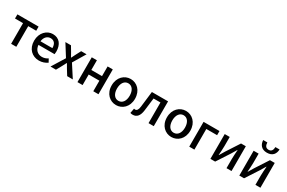

<svg xmlns="http://www.w3.org/2000/svg" viewBox="154 -2247 5512 3687"><g transform="rotate(30 2910.5 -403.5)"><path d="M207 0H322V-458H499V-550H29V-458H207Z M827 13C899 13 962 -11 1013 -45L973 -118C933 -92 891 -77 842 -77C747 -77 681 -140 672 -245H1029C1032 -258 1034 -281 1034 -303C1034 -459 956 -564 810 -564C681 -564 559 -453 559 -274C559 -93 678 13 827 13ZM671 -324C682 -421 743 -474 812 -474C892 -474 935 -419 935 -324Z M1080 0H1201L1265 -116C1282 -150 1299 -183 1316 -214H1321C1341 -183 1360 -149 1378 -116L1450 0H1575L1398 -274L1563 -550H1443L1385 -439C1370 -409 1354 -378 1339 -347H1335C1317 -378 1299 -409 1283 -439L1217 -550H1093L1258 -287Z M1678 0H1792V-234H2029V0H2144V-550H2029V-335H1792V-550H1678Z M2537 13C2673 13 2796 -92 2796 -274C2796 -458 2673 -564 2537 -564C2401 -564 2278 -458 2278 -274C2278 -92 2401 13 2537 13ZM2537 -81C2451 -81 2397 -158 2397 -274C2397 -391 2451 -469 2537 -469C2624 -469 2678 -391 2678 -274C2678 -158 2624 -81 2537 -81Z M2909 13C2998 13 3050 -50 3066 -172C3079 -267 3090 -364 3101 -458H3254V0H3370V-550H3011C2997 -434 2984 -318 2970 -203C2961 -128 2936 -97 2900 -97C2890 -97 2882 -99 2874 -101L2854 4C2871 10 2887 13 2909 13Z M3763 13C3899 13 4022 -92 4022 -274C4022 -458 3899 -564 3763 -564C3627 -564 3504 -458 3504 -274C3504 -92 3627 13 3763 13ZM3763 -81C3677 -81 3623 -158 3623 -274C3623 -391 3677 -469 3763 -469C3850 -469 3904 -391 3904 -274C3904 -158 3850 -81 3763 -81Z M4157 0H4271V-458H4510V-550H4157Z M4626 0H4731L4919 -289C4939 -321 4969 -372 4989 -406H4994C4989 -335 4983 -262 4983 -205V0H5094V-550H4988L4801 -262C4782 -229 4750 -178 4731 -145H4726C4731 -215 4737 -288 4737 -345V-550H4626Z M5267 0H5372L5560 -289C5580 -321 5610 -372 5630 -406H5635C5630 -335 5624 -262 5624 -205V0H5735V-550H5629L5442 -262C5423 -229 5391 -178 5372 -145H5367C5372 -215 5378 -288 5378 -345V-550H5267ZM5505 -644C5632 -644 5683 -725 5686 -820H5594C5592 -757 5571 -709 5505 -709C5438 -709 5418 -757 5415 -820H5323C5328 -725 5378 -644 5505 -644Z"/></g></svg>

Font: Noto Sans CJK KR Medium
Style: Regular
Weight: 500
Designer: Ryoko NISHIZUKA (kana & ideographs); Paul D. Hunt (Latin, Greek & Cyrillic); Wenlong ZHANG (bopomofo); Sandoll Communica
Foundry: Adobe Systems Incorporated
Version: Version 1.004;PS 1.004;hotconv 1.0.82;makeotf.lib2.5.63406